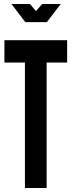

<svg xmlns="http://www.w3.org/2000/svg" viewBox="-20 -935 356 955"><path d="M106 -825 37 -915H129L159 -880L190 -915H282L213 -825ZM2 -624V-735H314V-624H212V0H104V-624Z"/></svg>

Font: League Gothic
Style: Regular
Weight: 400
Designer: The League of Moveable Type
Version: Version 1.560;PS 001.560;hotconv 1.0.56;makeotf.lib2.0.21325